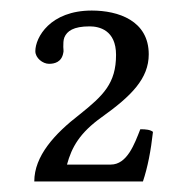

<svg xmlns="http://www.w3.org/2000/svg" viewBox="-20 -708 347 364"><path d="M73 -587C83 -587 97 -590 100 -608C101 -611 100 -615 100 -619C100 -625 100 -632 102 -637C107 -649 119 -658 150 -658C168 -658 200 -651 200 -604C200 -550 176 -527 131 -491C83 -454 45 -412 45 -364H251C260 -391 266 -422 270 -458C265 -462 257 -463 246 -463C235 -435 221 -396 190 -396H107C116 -429 131 -456 173 -486C229 -526 262 -559 262 -605C262 -669 204 -688 154 -688C75 -688 47 -637 47 -611C47 -598 61 -587 73 -587Z"/></svg>

Font: Libertinus Math
Style: Regular
Weight: 400
Designer: Philipp H. Poll, Khaled Hosny
Foundry: Caleb Maclennan
Version: Version 7.050;RELEASE